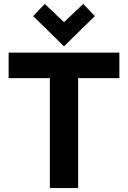

<svg xmlns="http://www.w3.org/2000/svg" viewBox="-20 -958 652 978"><path d="M24 -560V-690H588V-560H378V0H234V-560ZM149 -876 208 -938 306 -845 404 -938 463 -876 306 -722Z"/></svg>

Font: Oxanium ExtraLight
Style: Bold
Weight: 700
Version: Version 2.000